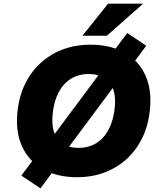

<svg xmlns="http://www.w3.org/2000/svg" viewBox="-20 -961 886 1053"><path d="M404 11Q293 11 215 -33.5Q137 -78 100.5 -159Q64 -240 76 -350Q85 -435 118.5 -502.5Q152 -570 205.5 -618Q259 -666 327.5 -691Q396 -716 474 -716Q586 -716 663.5 -672Q741 -628 777.5 -547.5Q814 -467 802 -357Q793 -271 759.5 -203Q726 -135 672.5 -87Q619 -39 550.5 -14Q482 11 404 11ZM410 -150Q467 -150 509 -176.5Q551 -203 576.5 -252Q602 -301 609 -368Q619 -460 581 -507.5Q543 -555 467 -555Q411 -555 369 -529Q327 -503 301.5 -454.5Q276 -406 269 -338Q259 -247 296.5 -198.5Q334 -150 410 -150ZM202 72 97 2 193 -126 261 -201 541 -577 582 -652 678 -780 782 -710 686 -581 619 -506 339 -130 297 -56ZM432 -765 573 -941H765L566 -765Z"/></svg>

Font: Nunito Sans 8pt Black
Style: Italic
Weight: 900
Italic angle: -9°
Version: Version 3.101;gftools[0.9.27]